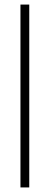

<svg xmlns="http://www.w3.org/2000/svg" viewBox="-20 -820 218 840"><path d="M69.5 0V-800H108V0Z"/></svg>

Font: Big Shoulders Thin
Style: Regular
Weight: 100
Version: Version 2.002